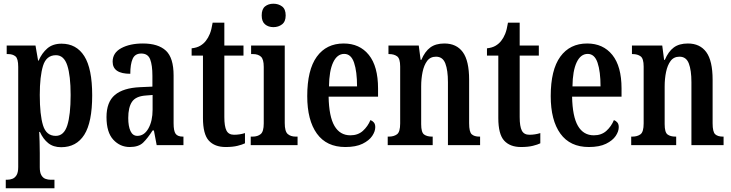

<svg xmlns="http://www.w3.org/2000/svg" viewBox="-20 -781 3934 1033"><path d="M11 232V186H20Q33 186 46.5 181Q60 176 69 161.5Q78 147 78 117V-421Q78 -466 63 -478Q48 -490 24 -490H16V-536H171L185 -455H188Q205 -495 234.5 -520.5Q264 -546 311 -546Q391 -546 433.5 -479Q476 -412 476 -268Q476 -123 433.5 -56Q391 11 309 11Q267 11 239.5 -11Q212 -33 195 -71H191Q192 -48 193 -19.5Q194 9 194 42V119Q194 148 203 162.5Q212 177 225.5 181.5Q239 186 251 186H273V232ZM280 -50Q324 -50 342 -106.5Q360 -163 360 -270Q360 -374 342 -429Q324 -484 281 -484Q229 -484 211.5 -427Q194 -370 194 -270Q194 -163 211.5 -106.5Q229 -50 280 -50Z M678 10Q626 10 589.5 -29.5Q553 -69 553 -151Q553 -232 598 -270Q643 -308 734 -312L800 -315V-373Q800 -430 788 -461.5Q776 -493 740 -493Q706 -493 693.5 -464Q681 -435 681 -384Q586 -384 586 -449Q586 -497 632.5 -522Q679 -547 749 -547Q831 -547 872.5 -508.5Q914 -470 914 -375V-118Q914 -76 925 -61Q936 -46 964 -46H967V0H823L808 -79H801Q775 -38 750.5 -14Q726 10 678 10ZM719 -50Q756 -50 778.5 -90Q801 -130 801 -191V-270L763 -267Q710 -263 690 -233Q670 -203 670 -146Q670 -102 682 -76Q694 -50 719 -50Z M1194 10Q1135 10 1103.5 -24.5Q1072 -59 1072 -146V-482H1011V-521Q1039 -524 1057.5 -535Q1076 -546 1088 -562Q1100 -577 1109 -599Q1118 -621 1124 -659H1187V-536H1290V-482H1187V-151Q1187 -101 1198.5 -78.5Q1210 -56 1239 -56Q1270 -56 1298 -65V-10Q1284 -3 1258 3.5Q1232 10 1194 10Z M1451 -635Q1424 -635 1406 -650Q1388 -665 1388 -698Q1388 -732 1406 -746.5Q1424 -761 1451 -761Q1478 -761 1497.5 -746.5Q1517 -732 1517 -698Q1517 -665 1497.5 -650Q1478 -635 1451 -635ZM1329 0V-46H1339Q1366 -46 1382.5 -59.5Q1399 -73 1399 -117V-421Q1399 -463 1383.5 -476.5Q1368 -490 1342 -490H1331V-536H1512V-119Q1512 -74 1528 -60Q1544 -46 1571 -46H1581V0Z M1838 10Q1737 10 1685 -62Q1633 -134 1633 -264Q1633 -405 1684.5 -476Q1736 -547 1829 -547Q1915 -547 1964.5 -485.5Q2014 -424 2014 -305V-261H1748Q1750 -154 1779.5 -103.5Q1809 -53 1865 -53Q1906 -53 1932.5 -77Q1959 -101 1973 -135Q1984 -131 1991.5 -122Q1999 -113 1999 -97Q1999 -74 1982.5 -49.5Q1966 -25 1930.5 -7.5Q1895 10 1838 10ZM1901 -316Q1901 -396 1885 -443.5Q1869 -491 1832 -491Q1794 -491 1772.5 -445.5Q1751 -400 1750 -316Z M2066 0V-46H2072Q2099 -46 2116 -58.5Q2133 -71 2133 -117V-423Q2133 -466 2116.5 -478Q2100 -490 2074 -490H2070V-536H2233L2243 -459H2247Q2266 -504 2295 -525.5Q2324 -547 2371 -547Q2436 -547 2470 -500.5Q2504 -454 2504 -352V-118Q2504 -71 2518 -58.5Q2532 -46 2559 -46H2563V0H2390V-339Q2390 -403 2376 -439.5Q2362 -476 2326 -476Q2295 -476 2278 -453Q2261 -430 2253.5 -393.5Q2246 -357 2246 -316V-113Q2246 -69 2261.5 -57.5Q2277 -46 2304 -46H2308V0Z M2783 10Q2724 10 2692.5 -24.5Q2661 -59 2661 -146V-482H2600V-521Q2628 -524 2646.5 -535Q2665 -546 2677 -562Q2689 -577 2698 -599Q2707 -621 2713 -659H2776V-536H2879V-482H2776V-151Q2776 -101 2787.5 -78.5Q2799 -56 2828 -56Q2859 -56 2887 -65V-10Q2873 -3 2847 3.5Q2821 10 2783 10Z M3148 10Q3047 10 2995 -62Q2943 -134 2943 -264Q2943 -405 2994.5 -476Q3046 -547 3139 -547Q3225 -547 3274.5 -485.5Q3324 -424 3324 -305V-261H3058Q3060 -154 3089.5 -103.5Q3119 -53 3175 -53Q3216 -53 3242.5 -77Q3269 -101 3283 -135Q3294 -131 3301.5 -122Q3309 -113 3309 -97Q3309 -74 3292.5 -49.5Q3276 -25 3240.5 -7.5Q3205 10 3148 10ZM3211 -316Q3211 -396 3195 -443.5Q3179 -491 3142 -491Q3104 -491 3082.5 -445.5Q3061 -400 3060 -316Z M3376 0V-46H3382Q3409 -46 3426 -58.5Q3443 -71 3443 -117V-423Q3443 -466 3426.5 -478Q3410 -490 3384 -490H3380V-536H3543L3553 -459H3557Q3576 -504 3605 -525.5Q3634 -547 3681 -547Q3746 -547 3780 -500.5Q3814 -454 3814 -352V-118Q3814 -71 3828 -58.5Q3842 -46 3869 -46H3873V0H3700V-339Q3700 -403 3686 -439.5Q3672 -476 3636 -476Q3605 -476 3588 -453Q3571 -430 3563.5 -393.5Q3556 -357 3556 -316V-113Q3556 -69 3571.5 -57.5Q3587 -46 3614 -46H3618V0Z"/></svg>

Font: Noto Serif Ethiopic ExtraCondensed SemiBold
Style: Regular
Weight: 600
Width: 2
Designer: Monotype Design Team
Foundry: Monotype Imaging Inc.
Version: Version 2.102; ttfautohint (v1.8.4.7-5d5b)